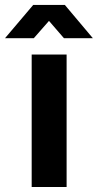

<svg xmlns="http://www.w3.org/2000/svg" viewBox="-62 -743 389 763"><path d="M63.9 0V-526.4H202.7V0ZM-42.1 -591.2 70 -723.4H195.7L307 -591.2H192.1L104.4 -692.7L160.8 -692L72.3 -591.2Z"/></svg>

Font: Archivo SemiBold
Style: Regular
Weight: 600
Designer: Hector Gatti
Foundry: Omnibus-Type
Version: Version 2.001